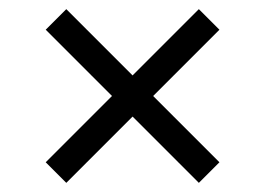

<svg xmlns="http://www.w3.org/2000/svg" viewBox="-20 -515 580 420"><path d="M415 -115 270 -260 125 -115 80 -160 225 -305 80 -450 125 -495 270 -350 415 -495 460 -450 315 -305 460 -160Z"/></svg>

Font: IBM Plex Sans Condensed
Style: Regular
Weight: 400
Width: 3
Designer: Mike Abbink, Paul van der Laan, Pieter van Rosmalen
Foundry: Bold Monday
Version: Version 3.201